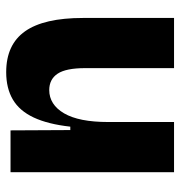

<svg xmlns="http://www.w3.org/2000/svg" viewBox="-1 -567 582 620"><g transform="rotate(90 290.0 -257.0)"><path d="M213 14Q124 14 81 -47Q38 -108 38 -234V-528H200V-241Q200 -179 218 -152Q236 -125 271 -125Q294 -125 313 -137Q332 -149 346 -173Q360 -197 367 -232.5Q374 -268 374 -315V-528H536V-231V0H401L400 -193H389Q381 -121 359.5 -75Q338 -29 301.5 -7.5Q265 14 213 14Z"/></g></svg>

Font: Bricolage Grotesque 72pt ExtraBold
Style: Regular
Weight: 800
Designer: Mathieu Triay
Foundry: Atelier Triay
Version: Version 1.001;gftools[0.9.33.dev8+g029e19f]